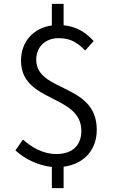

<svg xmlns="http://www.w3.org/2000/svg" viewBox="-20 -854 589 996"><path d="M249 122H310V11C415 -3 482 -75 482 -181C482 -424 168 -374 168 -544C168 -610 214 -656 284 -656C347 -656 381 -633 422 -592L466 -641C427 -683 381 -716 310 -723V-834H249V-722C154 -709 89 -639 89 -539C89 -320 402 -366 402 -175C402 -102 358 -55 272 -55C202 -55 145 -90 99 -130L60 -74C106 -31 177 5 249 12Z"/></svg>

Font: ChiuKong Gothic CL Normal
Style: Regular
Weight: 350
Designer: Ryoko NISHIZUKA 西塚涼子 (kana, bopomofo & ideographs); Paul D. Hunt (Latin, Greek & Cyrillic); Sandoll Communications 산돌커뮤니
Foundry: Adobe
Version: Version 1.300